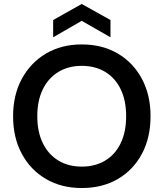

<svg xmlns="http://www.w3.org/2000/svg" viewBox="-20 -936 825 968"><path d="M392 12Q290 12 212 -33.5Q134 -79 90 -160.5Q46 -242 46 -350Q46 -457 90 -538.5Q134 -620 212 -666Q290 -712 392 -712Q496 -712 574 -666Q652 -620 695.5 -538.5Q739 -457 739 -350Q739 -242 695.5 -160.5Q652 -79 574 -33.5Q496 12 392 12ZM392 -96Q460 -96 510.5 -126.5Q561 -157 588.5 -214Q616 -271 616 -350Q616 -429 588.5 -486Q561 -543 510.5 -573.5Q460 -604 392 -604Q325 -604 274.5 -573.5Q224 -543 196 -486Q168 -429 168 -350Q168 -271 196 -214Q224 -157 274.5 -126.5Q325 -96 392 -96ZM248 -748V-835L392 -916L537 -835V-748L392 -831Z"/></svg>

Font: DM Sans 18pt SemiBold
Style: Regular
Weight: 600
Designer: Colophon Foundry, Jonny Pinhorn
Foundry: Colophon Foundry
Version: Version 4.004;gftools[0.9.30]